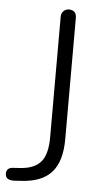

<svg xmlns="http://www.w3.org/2000/svg" viewBox="-61 -744 423 783"><g transform="rotate(5 150.5 -352.5)"><path d="M189 -710Q220.2 -710 220.2 -678.2V-182.1Q220.2 -91.3 180.7 -46.6Q141.1 -2 59.1 2.9L28.8 4.9Q-8.8 6.8 -8.8 -21Q-8.8 -45.9 20 -46.9L48.8 -48.8Q105 -52.7 131.6 -83.3Q158.2 -113.8 158.2 -184.1V-678.2Q158.2 -692.4 167.5 -701.2Q176.8 -710 189 -710Z"/></g></svg>

Font: Nunito-Light
Style: Regular
Weight: 300
Designer: Vernon Adams
Foundry: newtypography
Version: Version 3.000